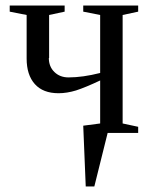

<svg xmlns="http://www.w3.org/2000/svg" viewBox="-20 -479 542 692"><path d="M157 -270H156Q156 -239 176 -219.5Q196 -200 227 -200Q278 -200 341 -216V-425L280 -437V-459H478V-437L422 -425V-34L478 -22V0H368L320 193H289L280 -26L341 -34V-189Q288 -164 254 -153Q221 -143 191 -143Q135 -143 105.5 -176Q76 -209 76 -268V-425L15 -437V-459H213V-437L157 -425Z"/></svg>

Font: Libra Serif Modern
Style: Regular
Weight: 400
Designer: Stefan Peev, Context Ltd
Foundry: Stefan Peev, Context Ltd
Version: Version 1.000